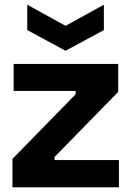

<svg xmlns="http://www.w3.org/2000/svg" viewBox="-20 -797 558 817"><path d="M33 0V-121L302 -396V-410H38V-525H483V-406L212 -129V-116H486V0ZM96 -777 259 -687 422 -777V-669L259 -581L96 -669Z"/></svg>

Font: Bricolage Grotesque 24pt
Style: Bold
Weight: 700
Designer: Mathieu Triay
Foundry: Atelier Triay
Version: Version 1.001;gftools[0.9.33.dev8+g029e19f]